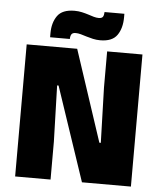

<svg xmlns="http://www.w3.org/2000/svg" viewBox="-56 -877 777 926"><g transform="rotate(5 332.0 -414.0)"><path d="M296.5 -639.5 442.5 -197.5H449.5L441.5 -464.5V-639.5H612.5V0H375.5L222.5 -455H215.5L223.5 -184V0H52V-639.5ZM403 -690Q385 -690 368.2 -693.8Q351.5 -697.5 336.5 -702.2Q321.5 -707 308 -710.8Q294.5 -714.5 283 -714.5Q268.5 -714.5 263 -707Q257.5 -699.5 257 -684V-683.5H161.5V-703Q161.5 -754 185.2 -787.5Q209 -821 268 -821Q287 -821 303.8 -817.2Q320.5 -813.5 335 -808.8Q349.5 -804 362.5 -800.2Q375.5 -796.5 387 -796.5Q401.5 -796.5 406.8 -804Q412 -811.5 412.5 -827V-827.5H508.5V-810.5Q508.5 -757.5 485 -723.8Q461.5 -690 403 -690Z"/></g></svg>

Font: Anek Gurmukhi ExtraBold
Style: Regular
Weight: 800
Designer: Sarang Kulkarni (Gurmukhi), Yesha Goshar (Latin)
Foundry: Ek Type
Version: Version 1.003